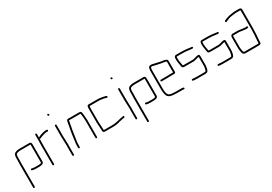

<svg xmlns="http://www.w3.org/2000/svg" viewBox="33 -1622 3933 2773"><g transform="rotate(-30 2000.0 -235.5)"><path d="M77 166V-226C77 -239 79 -274 79 -286V-337C79 -342 80 -346 81 -349C85 -361 85 -376 97 -379C111 -385 125 -391 144 -391C152 -392 158 -392 163 -392H326C327 -388 328 -385 328 -382V-93C328 -92 327 -90 325 -88C320 -81 306 -78 294 -78C285 -77 278 -77 271 -77H218C201 -77 182 -82 167 -84C149 -87 145 -61 162 -58C177 -54 200 -50 218 -50H271C309 -50 355 -56 355 -93V-382C355 -401 345 -419 328 -419H163C158 -419 152 -419 143 -418C134 -418 127 -417 120 -415C92 -409 65 -399 59 -371C57 -360 52 -351 52 -337V-285C52 -274 50 -238 50 -226V166C50 173 57 179 64 179C71 179 77 173 77 166Z M457 -476V-374C457 -350 455 -320 455 -294V21C455 29 461 34 469 34C477 34 482 29 482 21V-294C482 -320 484 -352 484 -374V-401C489 -395 494 -394 501 -397C523 -407 549 -419 575 -424C586 -427 599 -432 610 -432H637C644 -432 650 -439 650 -446C650 -453 644 -459 637 -459H609C603 -458 596 -457 589 -456C558 -447 523 -441 498 -425C493 -423 487 -421 484 -417V-476C484 -484 479 -490 471 -490C463 -490 457 -484 457 -476Z M768 -448V-265C768 -217 773 -170 773 -122C772 -107 772 -93 772 -79V45C772 53 778 59 786 59C794 59 799 53 799 45V-79C799 -92 799 -107 800 -122C800 -169 795 -217 795 -265V-448C795 -455 789 -461 782 -461C775 -461 768 -455 768 -448ZM754 -627C760 -621 767 -615 776 -624C785 -633 779 -640 773 -646C760 -659 741 -640 754 -627Z M926 -7V-34C926 -39 926 -48 927 -59C927 -93 936 -123 939 -156C944 -199 953 -238 958 -281C962 -298 965 -308 967 -324C967 -337 972 -350 973 -361C975 -375 982 -392 982 -408L985 -417H986C993 -416 1000 -416 1008 -416H1176C1177 -412 1178 -408 1178 -403C1183 -368 1188 -332 1188 -292V-8C1188 0 1193 6 1201 6C1209 6 1215 0 1215 -8V-292C1215 -332 1208 -370 1205 -406C1203 -433 1194 -443 1165 -443H1008C1001 -443 994 -443 987 -444C968 -445 956 -431 955 -412C954 -402 950 -388 949 -380C946 -363 942 -345 940 -327C938 -311 934 -302 931 -285C924 -241 917 -203 912 -159C908 -119 899 -79 899 -34V-7C899 1 905 7 913 7C921 7 926 1 926 -7Z M1479 -474H1341C1312 -474 1314 -429 1314 -398V-187C1314 -147 1320 -115 1320 -78C1320 -66 1322 -54 1322 -41C1322 -21 1340 -16 1361 -16H1487C1530 -16 1573 -22 1604 -34C1623 -39 1652 -45 1673 -48L1687 -50L1693 -52C1710 -52 1707 -82 1689 -78C1617 -68 1567 -43 1487 -43H1361C1357 -43 1353 -43 1349 -44C1348 -55 1347 -66 1347 -78C1347 -116 1341 -146 1341 -187V-398C1341 -411 1342 -435 1344 -446L1479 -447C1484 -446 1490 -446 1496 -446H1513C1517 -446 1522 -446 1528 -445C1554 -439 1587 -438 1610 -428L1620 -425C1628 -422 1633 -424 1636 -433C1639 -442 1637 -447 1629 -450L1619 -454C1599 -461 1572 -466 1549 -469L1531 -471C1525 -472 1519 -472 1514 -473C1504 -473 1490 -474 1479 -474Z M1822 -448V-265C1822 -217 1827 -170 1827 -122C1826 -107 1826 -93 1826 -79V45C1826 53 1832 59 1840 59C1848 59 1853 53 1853 45V-79C1853 -92 1853 -107 1854 -122C1854 -169 1849 -217 1849 -265V-448C1849 -455 1843 -461 1836 -461C1829 -461 1822 -455 1822 -448ZM1808 -627C1814 -621 1821 -615 1830 -624C1839 -633 1833 -640 1827 -646C1814 -659 1795 -640 1808 -627Z M1980 166V-226C1980 -239 1982 -274 1982 -286V-337C1982 -342 1983 -346 1984 -349C1988 -361 1988 -376 2000 -379C2014 -385 2028 -391 2047 -391C2055 -392 2061 -392 2066 -392H2229C2230 -388 2231 -385 2231 -382V-93C2231 -92 2230 -90 2228 -88C2223 -81 2209 -78 2197 -78C2188 -77 2181 -77 2174 -77H2121C2104 -77 2085 -82 2070 -84C2052 -87 2048 -61 2065 -58C2080 -54 2103 -50 2121 -50H2174C2212 -50 2258 -56 2258 -93V-382C2258 -401 2248 -419 2231 -419H2066C2061 -419 2055 -419 2046 -418C2037 -418 2030 -417 2023 -415C1995 -409 1968 -399 1962 -371C1960 -360 1955 -351 1955 -337V-285C1955 -274 1953 -238 1953 -226V166C1953 173 1960 179 1967 179C1974 179 1980 173 1980 166Z M2501 -6C2469 -6 2424 -10 2409 -29C2388 -54 2385 -97 2385 -142V-449C2385 -454 2386 -460 2387 -467C2390 -482 2390 -493 2406 -493C2411 -493 2416 -493 2420 -492L2440 -487C2456 -484 2476 -479 2490 -475L2514 -471C2529 -469 2540 -465 2554 -462L2572 -460L2589 -457C2601 -456 2632 -452 2632 -439V-264H2582C2569 -264 2535 -262 2520 -262H2425C2418 -262 2412 -255 2412 -248C2412 -241 2418 -235 2425 -235H2520C2534 -235 2569 -237 2582 -237H2636C2648 -237 2659 -245 2659 -257V-440C2659 -471 2622 -481 2592 -484L2576 -486C2564 -487 2554 -489 2542 -492C2519 -499 2494 -501 2471 -508L2445 -514C2431 -517 2422 -520 2406 -520C2386 -520 2370 -509 2365 -494C2363 -484 2358 -462 2358 -449V-142C2358 -99 2364 -58 2377 -28C2396 10 2445 21 2501 21C2511 21 2521 23 2531 23H2623C2638 23 2655 32 2660 17C2666 -2 2639 -4 2623 -4H2531C2521 -4 2511 -6 2501 -6Z M3049 -449H3042C3033 -449 3020 -452 3012 -452C2981 -457 2948 -462 2915 -462C2908 -463 2902 -463 2895 -463H2791C2774 -463 2761 -443 2761 -425V-383C2761 -371 2764 -358 2765 -348C2768 -323 2774 -301 2777 -276C2780 -259 2797 -253 2817 -253H2968C2975 -253 2981 -254 2986 -255C2998 -259 3006 -259 3019 -263C3033 -269 3049 -270 3064 -274V-118C3064 -112 3063 -107 3062 -102C3059 -90 3059 -82 3056 -71C3054 -60 3049 -52 3045 -43H3044C3033 -40 3022 -39 3009 -39H2883C2866 -39 2846 -43 2831 -43H2825C2817 -43 2811 -38 2811 -30C2811 -23 2817 -16 2824 -16H2830C2834 -16 2839 -15 2844 -14C2855 -13 2871 -12 2883 -12H3009C3035 -12 3063 -14 3070 -33C3075 -42 3081 -54 3083 -65C3085 -83 3091 -99 3091 -118V-278C3091 -291 3082 -301 3069 -301C3055 -301 3045 -298 3032 -295C3012 -291 2990 -280 2968 -280H2817C2812 -280 2808 -281 2804 -282C2801 -300 2796 -320 2794 -336C2792 -350 2788 -367 2788 -383V-425C2788 -427 2792 -433 2792 -436H2894C2901 -436 2907 -436 2914 -435C2947 -435 2981 -429 3011 -425C3020 -425 3034 -422 3042 -422H3049C3056 -422 3062 -429 3062 -436C3062 -443 3056 -449 3049 -449Z M3478 -449H3471C3462 -449 3449 -452 3441 -452C3410 -457 3377 -462 3344 -462C3337 -463 3331 -463 3324 -463H3220C3203 -463 3190 -443 3190 -425V-383C3190 -371 3193 -358 3194 -348C3197 -323 3203 -301 3206 -276C3209 -259 3226 -253 3246 -253H3397C3404 -253 3410 -254 3415 -255C3427 -259 3435 -259 3448 -263C3462 -269 3478 -270 3493 -274V-118C3493 -112 3492 -107 3491 -102C3488 -90 3488 -82 3485 -71C3483 -60 3478 -52 3474 -43H3473C3462 -40 3451 -39 3438 -39H3312C3295 -39 3275 -43 3260 -43H3254C3246 -43 3240 -38 3240 -30C3240 -23 3246 -16 3253 -16H3259C3263 -16 3268 -15 3273 -14C3284 -13 3300 -12 3312 -12H3438C3464 -12 3492 -14 3499 -33C3504 -42 3510 -54 3512 -65C3514 -83 3520 -99 3520 -118V-278C3520 -291 3511 -301 3498 -301C3484 -301 3474 -298 3461 -295C3441 -291 3419 -280 3397 -280H3246C3241 -280 3237 -281 3233 -282C3230 -300 3225 -320 3223 -336C3221 -350 3217 -367 3217 -383V-425C3217 -427 3221 -433 3221 -436H3323C3330 -436 3336 -436 3343 -435C3376 -435 3410 -429 3440 -425C3449 -425 3463 -422 3471 -422H3478C3485 -422 3491 -429 3491 -436C3491 -443 3485 -449 3478 -449Z M3619 -274V-101C3619 -94 3619 -88 3620 -82L3622 -62C3623 -50 3628 -33 3629 -22C3634 0 3648 19 3675 19H3885C3909 19 3938 17 3938 -8C3939 -15 3939 -22 3939 -27C3939 -32 3939 -39 3940 -47C3945 -110 3951 -183 3951 -252V-556C3951 -573 3934 -583 3916 -583H3846C3839 -583 3833 -583 3827 -582C3790 -574 3747 -574 3716 -560C3697 -553 3636 -540 3651 -516C3661 -499 3677 -519 3689 -521C3701 -526 3715 -530 3726 -536C3736 -541 3751 -543 3763 -545C3789 -548 3818 -556 3846 -556H3916C3919 -556 3922 -555 3924 -554V-252C3924 -217 3921 -176 3920 -142C3918 -99 3912 -68 3912 -27C3912 -22 3912 -17 3911 -10C3906 -9 3902 -9 3899 -9C3895 -8 3890 -8 3885 -8H3675C3663 -8 3658 -18 3656 -28C3651 -50 3646 -75 3646 -101V-274C3646 -281 3647 -288 3651 -292H3736C3742 -292 3748 -292 3753 -291L3773 -289C3780 -288 3787 -287 3795 -286C3817 -284 3838 -278 3861 -278C3878 -278 3901 -279 3898 -296C3895 -313 3877 -305 3861 -305C3832 -305 3804 -312 3776 -315L3757 -318C3750 -319 3743 -319 3736 -319H3650C3630 -319 3619 -296 3619 -274Z"/></g></svg>

Font: Electronic
Style: Lt
Weight: 300
Version: Version 1.011